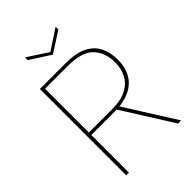

<svg xmlns="http://www.w3.org/2000/svg" viewBox="-256 -994 1100 1100"><g transform="rotate(-45 294.0 -444.0)"><path d="M411 -888V-866L287 -786L163 -866V-888L287 -807ZM508 -503Q508 -583 461.5 -631.5Q415 -680 302 -680H117V-325H304Q376 -325 421 -348Q466 -371 487 -411.5Q508 -452 508 -503ZM302 -700Q387 -700 436.5 -675Q486 -650 508 -605.5Q530 -561 530 -503Q530 -456 515.5 -419Q501 -382 472 -356.5Q443 -331 401 -318Q359 -305 304 -305H117V0H95V-700ZM343 -313 540 0H515L318 -313Z"/></g></svg>

Font: Albert Sans Thin
Style: Regular
Weight: 250
Designer: Andreas Rasmussen
Foundry: a.Foundry
Version: Version 1.025